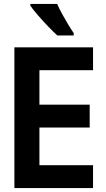

<svg xmlns="http://www.w3.org/2000/svg" viewBox="-20 -954 540 974"><path d="M53 0V-714H452V-598H180V-423H435V-307H180V-116H452V0ZM271 -774Q253 -790 225.5 -818.5Q198 -847 172.5 -876.5Q147 -906 134 -925V-934H270Q279 -913 294.5 -884.5Q310 -856 326 -829.5Q342 -803 354 -786V-774Z"/></svg>

Font: Noto Sans Mono ExtraCondensed
Style: Bold
Weight: 700
Width: 2
Designer: Monotype Design Team
Foundry: Monotype Imaging Inc.
Version: Version 2.014